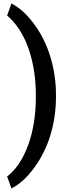

<svg xmlns="http://www.w3.org/2000/svg" viewBox="-20 -816 393 1062"><path d="M289.6 -281.2Q289.6 -172.9 259.8 -72Q230 28.8 169.4 111.6Q108.9 194.3 43 226.1L19.5 160.2Q92.8 103.5 135.5 -12.9Q178.2 -129.4 178.2 -278.8V-290Q178.2 -425.8 141.1 -537.4Q104 -648.9 34.7 -716.3L19.5 -730L43 -796.4Q105.5 -766.1 164.1 -689Q222.7 -611.8 253.9 -516.4Q285.2 -420.9 289.1 -319.3Z"/></svg>

Font: Roboto Medium
Style: Regular
Weight: 500
Designer: Google
Version: Version 2.134; 2016; ttfautohint (v1.6)